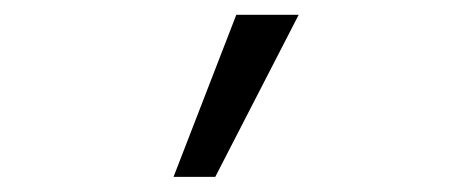

<svg xmlns="http://www.w3.org/2000/svg" viewBox="-20 -629 640 260"><path d="M300 -609H384.5L271.5 -389.5H215Z"/></svg>

Font: JuliaMono Light
Style: Regular
Weight: 300
Monospace: yes
Designer: cormullion
Foundry: corm
Version: Version 0.054; ttfautohint (v1.8.4)